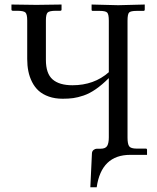

<svg xmlns="http://www.w3.org/2000/svg" viewBox="-20 -666 675 827"><path d="M529.3 -73.2Q529.3 -45.9 536.4 -35.9Q543.5 -25.9 569.3 -25.9H608.4Q613.3 -25.9 613.3 -20.5V1H541Q416.5 1 396.5 140.6H369.1L376 -5.4Q376.5 -15.1 383.3 -20.3Q390.1 -25.4 396.5 -25.4H413.1Q434.6 -25.4 441.7 -37.6Q448.7 -49.8 448.7 -74.2V-329.6Q419.9 -300.8 392.8 -282Q365.7 -263.2 340.3 -254.6Q314.9 -246.1 295.2 -243.4Q275.4 -240.7 250 -240.7Q216.8 -240.7 190.4 -250Q164.1 -259.3 146.7 -274.9Q129.4 -290.5 118.2 -312.7Q106.9 -335 102.1 -359.4Q97.2 -383.8 97.2 -412.1V-578.1Q97.2 -604.5 89.6 -612.1Q82 -619.6 53.2 -619.6H35.6Q29.3 -619.6 29.3 -625V-646.5L136.7 -645L245.1 -646.5V-624.5Q245.1 -619.6 239.3 -619.6H221.7Q191.9 -619.6 184.8 -611.6Q177.7 -603.5 177.7 -578.1V-408.2Q177.7 -349.1 206.5 -324Q235.4 -298.8 292 -298.8Q385.3 -298.8 448.7 -355V-577.1Q448.7 -604 441.9 -611.6Q435.1 -619.1 409.2 -619.1H379.4Q374.5 -619.1 374.5 -624V-646.5L489.3 -643.6L603.5 -646.5V-625Q603.5 -619.1 598.1 -619.1H568.8Q543 -619.1 536.1 -612.1Q529.3 -605 529.3 -577.1Z"/></svg>

Font: Libertinage
Style: l
Weight: 400
Designer: OSP
Foundry: OSP
Version: Version 1.0; 2008; OFL relea